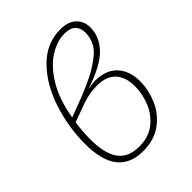

<svg xmlns="http://www.w3.org/2000/svg" viewBox="-209 -861 993 993"><g transform="rotate(-45 287.5 -364.5)"><path d="M503 -257Q503 -195 477 -133.5Q451 -72 396 -31Q341 10 259 10Q165 10 118.5 -49.5Q72 -109 72 -229Q72 -351 110.5 -469Q149 -587 224 -663Q299 -739 401 -739Q458 -739 488 -710Q518 -681 518 -636Q518 -569 466.5 -514.5Q415 -460 284 -417Q319 -424 339 -424Q419 -424 461 -378.5Q503 -333 503 -257ZM122 -373 180 -395Q309 -442 374.5 -483Q440 -524 460.5 -559Q481 -594 481 -635Q481 -668 462 -688Q443 -708 399 -708Q347 -708 291 -674Q235 -640 188.5 -565Q142 -490 122 -373ZM466 -258Q466 -324 432 -361.5Q398 -399 330 -399Q291 -399 257.5 -391Q224 -383 175 -364L117 -343Q108 -283 108 -228Q108 -122 145 -71.5Q182 -21 261 -21Q332 -21 378 -58.5Q424 -96 445 -150.5Q466 -205 466 -258Z"/></g></svg>

Font: FiraGO UltraLight
Style: Italic
Weight: 200
Italic angle: -8°
Designer: bBox Type GmbH
Foundry: bBox Type GmbH
Version: Version 1.001